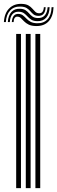

<svg xmlns="http://www.w3.org/2000/svg" viewBox="-40 -976 298 996"><path d="M143.7 0V-800H168.7V0ZM43.9 0V-800H68.8V0ZM93.8 0V-800H118.8V0ZM-19.8 -861.6Q-16.9 -908 8 -932.6Q32.8 -957.3 72.9 -955.9Q94.7 -955.2 107.3 -947.9Q119.8 -940.6 127.7 -931.3Q135.6 -921.9 143.1 -914.8Q150.6 -907.6 162.2 -907.2Q173.6 -906.5 179.9 -914.2Q186.2 -921.9 187.5 -938.6H196.8Q195.8 -916.9 186.5 -905Q177.2 -893.1 158.3 -893.8Q142.9 -894.2 134.1 -901.2Q125.2 -908.3 117.7 -917.4Q110.2 -926.5 99 -933.8Q87.7 -941.1 67.4 -941.9Q32.7 -943.4 12.6 -921.6Q-7.6 -899.8 -9.6 -861.6ZM0.6 -861.6Q2.9 -896.3 19.4 -914Q36 -931.7 63.8 -930.5Q82.4 -929.9 92.9 -922.7Q103.4 -915.5 111.1 -906.3Q118.8 -897.1 128.8 -890Q138.7 -883 156.1 -882.4Q179.8 -881.6 192.5 -896.3Q205.2 -911 207 -938.6H217.4Q216.2 -903.1 199.5 -884.2Q182.8 -865.3 153.3 -866.2Q134.1 -866.6 122.7 -873.8Q111.2 -881 102.9 -890.4Q94.5 -899.8 84.7 -907.1Q75 -914.4 58.7 -915.1Q36.9 -916.4 24.6 -902.3Q12.3 -888.1 11 -861.6ZM21.2 -861.6Q22.8 -883 31.4 -893.8Q40 -904.7 56.3 -903.8Q70.2 -903.2 79.2 -896Q88.2 -888.9 97 -879.6Q105.7 -870.2 118.4 -863.1Q131.1 -856 152 -855.4Q186.9 -854.3 206.7 -876.1Q226.4 -897.9 227.6 -938.6H237.8Q235.9 -890.9 212.3 -865.4Q188.6 -839.9 146.5 -840.9Q122.8 -841.4 108.5 -848.6Q94.2 -855.8 85.2 -865.1Q76.2 -874.5 68.8 -881.7Q61.5 -889 51.6 -889.6Q41.9 -890.5 36.4 -883.2Q30.9 -875.9 30.6 -861.6Z"/></svg>

Font: Big Shoulders Inline Thin
Style: Regular
Weight: 100
Designer: Patric King
Foundry: XO Type Co
Version: Version 2.002